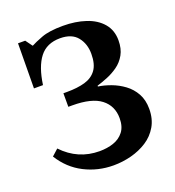

<svg xmlns="http://www.w3.org/2000/svg" viewBox="-125 -765 802 879"><g transform="rotate(-20 275.5 -326.0)"><path d="M280 14Q204 14 138.5 -19.5Q73 -53 32 -119L63 -147Q137 -69 242 -69Q279 -69 310 -79.5Q341 -90 360 -114.5Q379 -139 379 -180Q379 -240 334.5 -274.5Q290 -309 195 -309H176V-375H194Q245 -375 281.5 -385.5Q318 -396 338 -423.5Q358 -451 358 -501Q358 -550 331 -583.5Q304 -617 247 -617Q182 -617 147.5 -572.5Q113 -528 101 -442H57L59 -661H94L118 -628H120Q136 -637 174 -651.5Q212 -666 279 -666Q340 -666 389.5 -649.5Q439 -633 467.5 -599.5Q496 -566 496 -517Q496 -476 480 -447.5Q464 -419 438.5 -401Q413 -383 385.5 -372Q358 -361 335 -354V-350Q364 -346 396.5 -334Q429 -322 457.5 -301Q486 -280 503.5 -248.5Q521 -217 521 -174Q521 -125 500 -89Q479 -53 444 -30.5Q409 -8 366.5 3Q324 14 280 14Z"/></g></svg>

Font: STIX Two Text SemiBold
Style: Regular
Weight: 600
Designer: Ross Mills, John Hudson & Paul Hanslow, Tiro Typeworks Ltd; with prior portions MicroPress Inc., and Coen Hoffman.
Foundry: Tiro Typeworks Ltd
Version: Version 2.13 b171